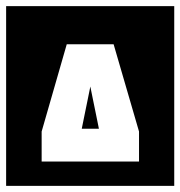

<svg xmlns="http://www.w3.org/2000/svg" viewBox="-40 -606 589 627"><path d="M96 -78.5H414Q414 -78.5 414 -78.5Q414 -78.5 414 -78.5Q414 -127.5 414 -148Q414 -168.5 414 -172.5Q414 -176.5 414 -176.5L331 -461.5Q331 -461.5 331 -461.5Q331 -461.5 331 -461.5H178Q178 -461.5 178 -461.5Q178 -461.5 178 -461.5L96 -176.5Q96 -176.5 96 -172.5Q96 -168.5 96 -148Q96 -127.5 96 -78.5Q96 -78.5 96 -78.5Q96 -78.5 96 -78.5ZM255 -185.5Q255 -185.5 248 -185.5Q241 -185.5 234 -185.5Q227 -185.5 227 -185.5Q227 -185.5 229.8 -199.5Q232.5 -213.5 236.8 -234Q241 -254.5 245.2 -275Q249.5 -295.5 252.2 -309.5Q255 -323.5 255 -323.5Q255 -323.5 255 -323.5Q255 -323.5 255 -323.5Q255 -323.5 257.8 -309.5Q260.5 -295.5 264.8 -275Q269 -254.5 273.2 -234Q277.5 -213.5 280.2 -199.5Q283 -185.5 283 -185.5Q283 -185.5 276 -185.5Q269 -185.5 262 -185.5Q255 -185.5 255 -185.5ZM-20 1Q-20 1 -20 1Q-20 1 -20 1Q-20 1 -20 1Q-20 1 -20 1Q-20 1 -20 1Q-20 1 -20 1Q-20 1 -20 1Q-20 1 -20 1Q-20 1 -20 -30.8Q-20 -62.5 -20 -115Q-20 -167.5 -20 -230Q-20 -292.5 -20 -355Q-20 -417.5 -20 -470Q-20 -522.5 -20 -554.2Q-20 -586 -20 -586Q-20 -586 -20 -586Q-20 -586 -20 -586Q-20 -586 -20 -586Q-20 -586 -20 -586Q-20 -586 -20 -586Q-20 -586 -20 -586Q-20 -586 -20 -586Q-20 -586 -20 -586Q5 -586 35.2 -586Q65.5 -586 97 -586Q128.5 -586 157.5 -586Q186.5 -586 209.8 -586Q233 -586 246.5 -586Q260 -586 260 -586Q260 -586 260 -586Q260 -586 260 -586Q260 -586 260 -586Q260 -586 260 -586Q260 -586 260 -586Q260 -586 260 -586Q260 -586 273 -586Q286 -586 308 -586Q330 -586 358 -586Q386 -586 416.2 -586Q446.5 -586 475.8 -586Q505 -586 529 -586Q529 -586 529 -586Q529 -586 529 -586Q529 -586 529 -586Q529 -586 529 -586Q529 -586 529 -586Q529 -586 529 -586Q529 -586 529 -586Q529 -586 529 -586Q529 -586 529 -554.2Q529 -522.5 529 -470Q529 -417.5 529 -355Q529 -292.5 529 -230Q529 -167.5 529 -115Q529 -62.5 529 -30.8Q529 1 529 1Q529 1 529 1Q529 1 529 1Q529 1 529 1Q529 1 529 1Q529 1 529 1Q529 1 529 1Q529 1 529 1Q529 1 529 1Q505 1 476 1Q447 1 416.8 1Q386.5 1 358.5 1Q330.5 1 308.2 1Q286 1 273 1Q260 1 260 1Q260 1 260 1Q260 1 260 1Q260 1 260 1Q260 1 260 1Q260 1 260 1Q260 1 260 1Q260 1 246.5 1Q233 1 210 1Q187 1 158.2 1Q129.5 1 98 1Q66.5 1 36 1Q5.5 1 -20 1Z"/></svg>

Font: Honk
Style: Regular
Weight: 400
Designer: Noopur Datye & Yesha Goshar
Foundry: Ek Type
Version: Version 1.000